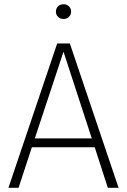

<svg xmlns="http://www.w3.org/2000/svg" viewBox="-20 -890 602 910"><path d="M281 -870C259 -870 245 -854 245 -835C245 -816 259 -800 281 -800C303 -800 317 -816 317 -835C317 -854 303 -870 281 -870ZM491 0H542L311 -684H251L20 0H68L131 -192H429ZM145 -234 281 -645 415 -234Z"/></svg>

Font: Fira Sans ExtraLight
Style: Regular
Weight: 200
Designer: bBox Type GmbH & Carrois Corporate GbR & Edenspiekermann AG
Foundry: bBox Type GmbH & Carrois Corporate GbR & Edenspiekermann AG
Version: Version 4.300;PS 004.300;hotconv 1.0.88;makeotf.lib2.5.64775